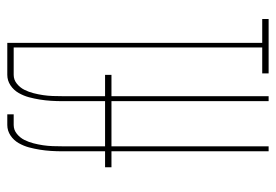

<svg xmlns="http://www.w3.org/2000/svg" viewBox="-138 -638 775 540"><g transform="rotate(-90 250.0 -367.5)"><path d="M95 0V-442H50V-460H95V-580Q95 -596 96 -612Q97 -628 99.5 -643.5Q102 -659 106 -674Q110 -689 118 -703Q126 -717 139.5 -726Q153 -735 169 -735H199V-717H169Q155 -717 144 -708Q133 -699 127 -687Q121 -675 117.5 -661.5Q114 -648 112 -634.5Q110 -621 109.5 -607.5Q109 -594 109 -580V-460H199V-442H109V0ZM236 0V-442H191V-460H236V-580Q236 -596 237 -612Q238 -628 240.5 -643.5Q243 -659 247 -674Q251 -689 259 -703Q267 -717 280.5 -726Q294 -735 310 -735H340V-717H310Q296 -717 285 -708Q274 -699 268 -687Q262 -675 258.5 -661.5Q255 -648 253 -634.5Q251 -621 250.5 -607.5Q250 -594 250 -580V-460H310V-442H250V0ZM314 0V-18H387V-717H320V-735H400V-18H467V0Z"/></g></svg>

Font: Iosevka Term Curly Thin
Style: Regular
Weight: 100
Designer: Belleve Invis
Foundry: Belleve Invis
Version: Version 32.3.0